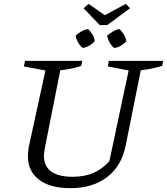

<svg xmlns="http://www.w3.org/2000/svg" viewBox="-20 -967 867 997"><path d="M345 10Q240 10 182.5 -34Q125 -78 125 -156Q125 -165 126 -176Q127 -187 129 -202L216 -601L104 -622L110 -651H407L402 -625Q380 -617 354 -611.5Q328 -606 293 -602L213 -199Q211 -186 209.5 -176Q208 -166 208 -159Q208 -104 245.5 -76.5Q283 -49 357 -49Q418 -49 464 -68.5Q510 -88 548 -130L648 -601L540 -622L545 -651H827L822 -625Q800 -618 772.5 -612Q745 -606 711 -602L633 -213Q612 -106 537 -48Q462 10 345 10ZM498 -837 414 -924 440 -947 524 -888 634 -947 655 -924 537 -837ZM409 -718Q395 -730 385.5 -746.5Q376 -763 372 -781Q385 -794 402 -803.5Q419 -813 437 -816Q451 -804 460.5 -787.5Q470 -771 472 -753Q461 -740 444 -730Q427 -720 409 -718ZM573 -718Q559 -729 549.5 -745.5Q540 -762 536 -781Q549 -793 565.5 -803Q582 -813 601 -816Q614 -803 624 -786.5Q634 -770 636 -753Q624 -739 607.5 -729.5Q591 -720 573 -718Z"/></svg>

Font: Piazzolla 24pt
Style: Italic
Weight: 400
Italic angle: -11.3°
Designer: Juan Pablo del Peral
Foundry: Huerta Tipografica
Version: Version 2.005